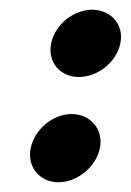

<svg xmlns="http://www.w3.org/2000/svg" viewBox="-20 -370 268 394"><path d="M43 -66C35 -27 62 4 100 4C138 4 177 -27 185 -66C193 -105 165 -136 127 -136C89 -136 51 -105 43 -66ZM85 -281C77 -242 104 -212 142 -212C180 -212 219 -242 227 -281C235 -320 207 -350 169 -350C131 -350 93 -320 85 -281Z"/></svg>

Font: Charger Eco
Style: Obl
Weight: 1000
Designer: Jasper
Foundry: Cannot Into Space Fonts
Version: Version 1.1